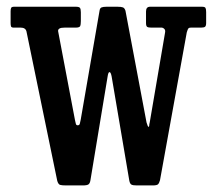

<svg xmlns="http://www.w3.org/2000/svg" viewBox="-20 -540 635 570"><path d="M219.5 -184 275.5 -508Q276.5 -516 281.5 -518Q286.5 -520 296.5 -520H328.5Q340 -520 345 -518Q350 -516 352.5 -508L415 -176.5Q419 -163.5 420.5 -163.5Q423 -163.5 423 -167.2Q423 -171 424.5 -176.5L470 -443Q471.5 -450.5 467.8 -454.2Q464 -458 460.5 -458H429.5Q420.5 -458 417 -460.2Q413.5 -462.5 413.5 -471.5V-506Q413.5 -520 425.5 -520H579.5Q588 -520 590 -516.5Q592 -513 592 -504V-472Q592 -463.5 589 -460.8Q586 -458 577 -458H546.5Q541.5 -458 539.5 -456Q537.5 -454 534.5 -444L455 -5Q452.5 4 449 7.2Q445.5 10.5 433 10.5H386.5Q375 10.5 370.5 8.2Q366 6 364 -3L311.5 -312.5Q309 -326 305 -326Q301.5 -326 299.5 -313L248.5 -5Q247 4.5 242.5 7.5Q238 10.5 225.5 10.5H176.5Q163.5 10.5 158.2 8.8Q153 7 150 -3L58.5 -447Q55.5 -458 41.5 -458H21Q14 -458 12.8 -461.5Q11.5 -465 11.5 -471.5V-506.5Q11.5 -513.5 13.2 -516.8Q15 -520 22 -520H205Q214.5 -520 217.2 -516.8Q220 -513.5 220 -503.5V-477.5Q220 -466.5 217.8 -462.2Q215.5 -458 204.5 -458H171.5Q151.5 -458 152.5 -447.5L202.5 -184Q204 -178.5 205 -173.2Q206 -168 210.5 -168Q215.5 -168 216.8 -172.2Q218 -176.5 219.5 -184Z"/></svg>

Font: Besley* Condensed Medium
Style: Regular
Weight: 500
Width: 3
Designer: Owen Earl
Foundry: indestructible type*
Version: Version 3.000; ttfautohint (v1.8.3)